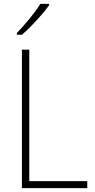

<svg xmlns="http://www.w3.org/2000/svg" viewBox="-20 -970 490 990"><path d="M93 0V-714H131V-36H430V0ZM233 -943Q217 -920 193 -892.5Q169 -865 143 -838Q117 -811 93 -791H67V-800Q99 -833 133 -874.5Q167 -916 188 -950H233Z"/></svg>

Font: Noto Sans Gujarati SemiCondensed ExtraLight
Style: Regular
Weight: 200
Width: 4
Designer: Jelle Bosma - Monotype Design Team, Universal Thirst
Foundry: Monotype Imaging Inc.
Version: Version 2.106; ttfautohint (v1.8.4.7-5d5b)